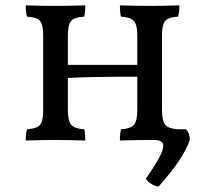

<svg xmlns="http://www.w3.org/2000/svg" viewBox="-20 -522 800 716"><path d="M688 0Q674 38 647 78.5Q620 119 571 174Q557 172 543.5 163.5Q530 155 524 144Q589 52 589 22Q589 0 555 0H539Q489 0 427 2Q427 -28 432 -40Q467 -42 479.5 -56.5Q492 -71 492 -114V-236Q300 -236 233 -231V-114Q233 -71 245.5 -56.5Q258 -42 294 -40Q298 -27 298 2Q230 0 188 0Q138 0 76 2Q76 -28 81 -40Q106 -42 118.5 -48Q131 -54 136 -69Q141 -84 141 -114V-387Q141 -416 136 -431Q131 -446 118.5 -452Q106 -458 81 -460Q76 -474 76 -502Q140 -500 188 -500Q228 -500 298 -502Q298 -473 294 -460Q258 -458 245.5 -444Q233 -430 233 -387V-280H492V-387Q492 -416 486.5 -431Q481 -446 468.5 -452Q456 -458 431 -460Q427 -475 427 -502Q491 -500 538 -500Q579 -500 649 -502Q649 -476 644 -460Q608 -458 596 -444Q584 -430 584 -387V-114Q584 -71 596.5 -56.5Q609 -42 644 -40H673Q688 -25 688 0Z"/></svg>

Font: Vollkorn SC
Style: Regular
Weight: 400
Designer: Friedrich Althausen
Foundry: Friedrich Althausen
Version: Version 4.015